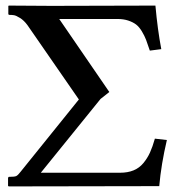

<svg xmlns="http://www.w3.org/2000/svg" viewBox="-20 -666 632 687"><path d="M126 -47.9H409.2Q437 -47.9 457.8 -56.4Q478.5 -64.9 492.9 -82.3Q507.3 -99.6 516.6 -120.1Q525.9 -140.6 534.2 -169.9L577.1 -165Q556.6 -77.6 549.8 0L11.2 1L8.8 -1V-29.8L11.2 -33.2Q31.7 -33.2 37.8 -35.9Q43.9 -38.6 53.2 -50.8L262.2 -310.1L78.1 -576.2Q65.9 -592.8 51.8 -601.6Q37.6 -610.4 30 -611.6Q22.5 -612.8 12.2 -612.8L9.8 -615.2V-645L12.2 -646L165 -645L536.1 -646Q543.9 -559.6 557.1 -490.2L516.1 -484.9Q508.3 -508.8 502.7 -523.4Q497.1 -538.1 487.5 -554Q478 -569.8 466.8 -578.4Q455.6 -586.9 438.7 -592.5Q421.9 -598.1 399.9 -598.1H191.9L371.1 -336.9L370.1 -335.9L339.8 -312Z"/></svg>

Font: Linux Libertine G
Style: Semibold
Weight: 600
Designer: Philipp H. Poll
Foundry: Philipp H. Poll
Version: Version 5.1.1